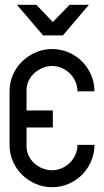

<svg xmlns="http://www.w3.org/2000/svg" viewBox="-20 -783 435 803"><path d="M201 -321V-250H91V-171Q91 -150 100 -131.5Q109 -113 124 -99.5Q139 -86 158.5 -78.5Q178 -71 198 -71Q219 -71 238.5 -79.5Q258 -88 272.5 -102.5Q287 -117 295.5 -136.5Q304 -156 304 -177H375Q375 -141 361 -108.5Q347 -76 323 -52Q299 -28 266.5 -14Q234 0 198 0Q162 0 129.5 -14Q97 -28 72.5 -52Q48 -76 34 -108Q20 -140 20 -176V-402Q20 -438 34 -470Q48 -502 72.5 -526Q97 -550 129.5 -564Q162 -578 198 -578Q234 -578 266.5 -564Q299 -550 323 -526Q347 -502 361 -469.5Q375 -437 375 -401H304Q304 -422 295.5 -441.5Q287 -461 272.5 -475.5Q258 -490 238.5 -498.5Q219 -507 198 -507Q178 -507 158.5 -499Q139 -491 124 -477.5Q109 -464 100 -445.5Q91 -427 91 -406V-321ZM51 -763H132L201 -691L271 -763H352L243 -635H160L51 -763Z"/></svg>

Font: Googee
Style: Regular
Weight: 400
Designer: Peter Wiegel
Foundry: CATFonts Peter Wiegel
Version: 1.000